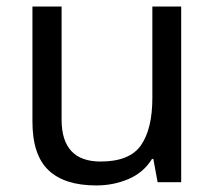

<svg xmlns="http://www.w3.org/2000/svg" viewBox="-20 -556 658 586"><path d="M533 -536V0H461L448 -71H444Q418 -29 372 -9.5Q326 10 274 10Q177 10 128 -36.5Q79 -83 79 -185V-536H168V-191Q168 -63 287 -63Q376 -63 410.5 -113Q445 -163 445 -257V-536Z"/></svg>

Font: Noto Sans Mandaic
Style: Regular
Weight: 400
Designer: Monotype Design Team
Foundry: Monotype Imaging Inc.
Version: Version 2.002; ttfautohint (v1.8.4.7-5d5b)